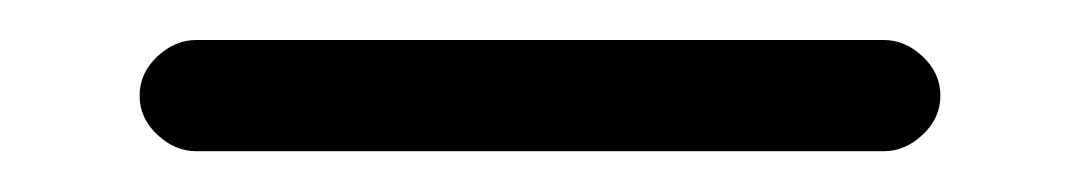

<svg xmlns="http://www.w3.org/2000/svg" viewBox="-20 64 540 96"><path d="M78.1 139.6Q67.4 139.6 58.6 131.3Q49.8 123 49.8 111.8Q49.8 100.6 58.6 92.3Q67.4 84 78.1 84H421.9Q432.6 84 441.4 92.3Q450.2 100.6 450.2 111.8Q450.2 123 441.4 131.3Q432.6 139.6 421.9 139.6Z"/></svg>

Font: Rounded-L Mgen+ 2m regular
Style: Regular
Weight: 400
Designer: [Source Han Sans]
Ryoko NISHIZUKA  (kana & ideographs); Paul D. Hunt (Latin, Greek & Cyrillic); Wenlong ZHANG  (bopomofo
Version: Version 1.059.20150602